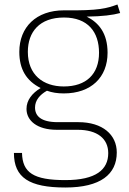

<svg xmlns="http://www.w3.org/2000/svg" viewBox="-20 -619 576 855"><path d="M503 -599C456 -582 422 -571 265 -573C141 -573 66 -498 66 -388C66 -311 97 -259 161 -227C123 -204 98 -173 98 -134C98 -82 145 -41 233 -41H326C413 -41 462 -2 462 63C462 136 408 183 271 183C129 183 80 150 78 62H42C42 172 110 216 271 216C428 216 500 157 500 60C500 -19 437 -75 329 -75H237C162 -75 136 -103 136 -140C136 -172 157 -197 189 -215C211 -207 235 -203 264 -203C386 -203 459 -275 459 -384C459 -471 420 -518 366 -545C436 -546 483 -552 515 -561ZM265 -541C372 -541 421 -476 421 -384C421 -289 364 -234 264 -234C172 -234 104 -286 104 -388C104 -477 156 -541 265 -541Z"/></svg>

Font: Glow Sans SC Normal ExtraLight
Style: Regular
Weight: 200
Designer: Ryoko NISHIZUKA (kana, bopomofo & ideographs); Paul D. Hunt (Latin, Greek & Cyrillic); Sandoll Communications, Soo-young
Version: Version 0.93